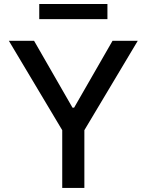

<svg xmlns="http://www.w3.org/2000/svg" viewBox="-20 -929 725 949"><path d="M23.8 -727.3 287.6 -285.5V0H397V-285.5L660.9 -727.3H536.2L346.2 -396.7H338.4L148.4 -727.3ZM174 -834.5H511V-909.1H174Z"/></svg>

Font: Magic Ui Pro Medium
Style: Regular
Weight: 500
Designer: Stefan Endress, Andreas Faust
Version: Version 1.000;FEAKit 1.0